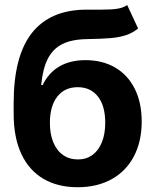

<svg xmlns="http://www.w3.org/2000/svg" viewBox="-20 -746 627 776"><path d="M331.1 -587.9Q269.5 -586.9 231.4 -567.6Q193.4 -548.3 173.1 -508.3Q152.8 -468.3 146.5 -402.3H152.3Q176.3 -451.7 219.7 -477.3Q263.2 -502.9 326.2 -502.9Q393.6 -502.9 444.8 -473.4Q496.1 -443.8 524.4 -387.7Q552.7 -331.5 552.7 -254.9Q552.7 -174.3 521.2 -114.3Q489.7 -54.2 431.2 -21.7Q372.6 10.7 293.9 10.7Q213.4 10.7 155.3 -23.4Q97.2 -57.6 66.2 -124Q35.2 -190.4 35.2 -286.1V-329.1Q35.2 -518.6 108.4 -612.1Q181.6 -705.6 326.2 -707H348.6H389.6Q430.2 -707 454.1 -710.7Q478 -714.4 494.1 -725.6L538.1 -630.9Q516.1 -612.8 489.5 -604Q462.9 -595.2 427.7 -592Q392.6 -588.9 331.1 -587.9ZM405.3 -250Q405.3 -318.4 375.7 -356Q346.2 -393.6 293.9 -393.6Q241.7 -393.6 211.9 -356Q182.1 -318.4 181.6 -250Q181.6 -204.6 195.3 -171.1Q209 -137.7 234.6 -119.6Q260.3 -101.6 294.9 -101.6Q328.6 -101.6 353.5 -119.6Q378.4 -137.7 391.8 -171.1Q405.3 -204.6 405.3 -250Z"/></svg>

Font: Pretendard JP
Style: Bold
Weight: 700
Designer: Base glyphs from Inter by Rasmus Andersson; Hangeul glyphs from Noto Sans CJK(Source Han Sans) by Jang Soo-young and Kan
Foundry: Kil Hyung-jin
Version: Version 1.309